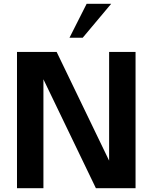

<svg xmlns="http://www.w3.org/2000/svg" viewBox="-20 -997 807 1017"><path d="M698 0V-722H558V-146L280 -722H70V0H210V-577L488 0ZM569 -977H439L348 -797H418Z"/></svg>

Font: Perun
Style: Bold
Weight: 700
Foundry: Copyright (c) Stefan Peev, Context Ltd, 2016
Version: Version 1.089